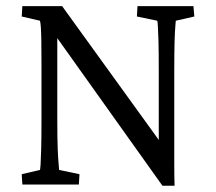

<svg xmlns="http://www.w3.org/2000/svg" viewBox="-20 -593 693 617"><path d="M490.2 -127V-366.2Q490.2 -426.8 489.3 -460.4Q488.3 -494.1 487.3 -509.3Q486.3 -524.4 485.4 -526.4L419.9 -540L421.9 -573.2H601.6L604.5 -540L544.9 -526.4Q544.9 -524.4 543.5 -509.3Q542 -494.1 541 -460Q540 -425.8 540 -366.2V-121.1Q540 -93.8 540 -62Q540 -30.3 541 3.9H502L151.4 -488.3H164.1V-207Q164.1 -147.5 165.5 -113.8Q167 -80.1 168.5 -64.9Q169.9 -49.8 169.9 -46.9L235.4 -33.2L233.4 0H51.8L49.8 -33.2L108.4 -46.9Q109.4 -49.8 110.4 -64Q111.3 -78.1 112.3 -112.3Q113.3 -146.5 113.3 -207V-384.8Q113.3 -433.6 112.8 -461.9Q112.3 -490.2 111.3 -504.9Q110.4 -519.5 108.4 -526.4L49.8 -540L51.8 -573.2H179.7L502 -127Z"/></svg>

Font: Crimson Pro ExtraLight Light
Style: Regular
Weight: 300
Version: Version 1.002